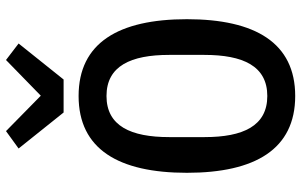

<svg xmlns="http://www.w3.org/2000/svg" viewBox="-202 -790 1004 640"><g transform="rotate(-90 300.0 -470.0)"><path d="M300 12C477 12 556 -121 556 -349C556 -577 477 -710 300 -710C123 -710 44 -577 44 -349C44 -121 123 12 300 12ZM300 -81C200 -81 163 -162 163 -290V-408C163 -536 200 -617 300 -617C400 -617 437 -536 437 -408V-291C437 -162 400 -81 300 -81ZM355 -760 475 -910 420 -952 301 -836 183 -952 125 -910 245 -760Z"/></g></svg>

Font: IBM Mono Medium
Style: Regular
Weight: 500
Monospace: yes
Designer: Mike Abbink, Paul van der Laan, Pieter van Rosmalen
Foundry: Bold Monday
Version: Version 2.3